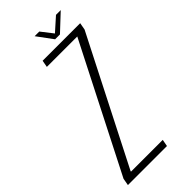

<svg xmlns="http://www.w3.org/2000/svg" viewBox="-254 -730 772 772"><g transform="rotate(-45 132.0 -344.0)"><path d="M-30.5 0H191.5L197 -29.5H16.5L17 -32.5L288.5 -565.5L294 -596H80.5L75 -566.5H248L247.5 -565.5L-25 -30.5ZM177 -621.5H204.5L276 -688.5H249L193 -638.5L154 -688.5H127.5Z"/></g></svg>

Font: Anybody Condensed ExtraLight
Style: Italic
Weight: 250
Width: 3
Italic angle: -10°
Version: Version 1.113;gftools[0.9.25]